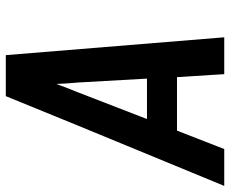

<svg xmlns="http://www.w3.org/2000/svg" viewBox="-90 -690 775 646"><g transform="rotate(-90 297.0 -367.5)"><path d="M-6 0 196 -490 296 -735H434L494 0H370L360 -159H180L118 0ZM355 -260 342 -490Q340 -509 339 -527.5Q338 -546 337 -565Q330 -546 323 -527.5Q316 -509 308 -490L219 -260Z"/></g></svg>

Font: Iosevka Aile Oblique
Style: Bold
Weight: 700
Italic angle: -9°
Designer: Belleve Invis
Foundry: Belleve Invis
Version: Version 31.1.0; ttfautohint (v1.8.4)